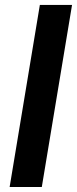

<svg xmlns="http://www.w3.org/2000/svg" viewBox="-20 -747 308 767"><path d="M139.2 -727.3 18.5 0H147L267.8 -727.3Z"/></svg>

Font: Riot Sans 2.0
Style: Bold Italic
Weight: 600
Italic angle: -9.39999°
Designer: Rasmus Andersson
Foundry: rsms
Version: Version 3.006;hotconv 1.0.109;makeotfexe 2.5.65596